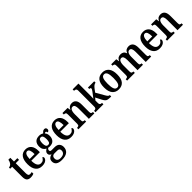

<svg xmlns="http://www.w3.org/2000/svg" viewBox="397 -2520 4517 4517"><g transform="rotate(-45 2655.5 -261.5)"><path d="M214 10Q150 10 116.5 -24.5Q83 -59 83 -147V-479H18V-520Q45 -522 65 -533.5Q85 -545 98 -561Q111 -576 121 -599Q131 -622 137 -659H202V-536H313V-479H202V-151Q202 -102 215 -80Q228 -58 259 -58Q277 -58 292 -60Q307 -62 321 -66V-10Q307 -4 279.5 3Q252 10 214 10Z M599 10Q492 10 436.5 -62Q381 -134 381 -264Q381 -405 435.5 -476.5Q490 -548 590 -548Q682 -548 734.5 -486.5Q787 -425 787 -306V-261H502Q503 -154 534.5 -104.5Q566 -55 626 -55Q671 -55 699.5 -79Q728 -103 743 -136Q754 -132 762 -122.5Q770 -113 770 -98Q770 -75 752 -50Q734 -25 696.5 -7.5Q659 10 599 10ZM668 -317Q668 -396 650.5 -443Q633 -490 592 -490Q551 -490 528 -445.5Q505 -401 503 -317Z M1028 237Q929 237 880 200Q831 163 831 96Q831 40 864 8.5Q897 -23 945 -31Q923 -41 904 -59.5Q885 -78 885 -112Q885 -143 905 -166.5Q925 -190 958 -210Q918 -227 892.5 -267Q867 -307 867 -363Q867 -450 911.5 -499Q956 -548 1048 -548Q1081 -548 1107 -539.5Q1133 -531 1153 -517Q1168 -534 1190 -553.5Q1212 -573 1244 -573Q1272 -573 1285.5 -556.5Q1299 -540 1299 -518Q1299 -496 1287 -478.5Q1275 -461 1245 -461Q1245 -480 1236 -491.5Q1227 -503 1215 -503Q1204 -503 1196 -499Q1188 -495 1181 -490Q1199 -470 1211.5 -441Q1224 -412 1224 -367Q1224 -290 1181 -240Q1138 -190 1048 -190Q1038 -190 1022.5 -191.5Q1007 -193 998 -196Q987 -188 976.5 -173Q966 -158 966 -138Q966 -99 1016 -99H1113Q1197 -99 1235 -57.5Q1273 -16 1273 49Q1273 136 1213 186.5Q1153 237 1028 237ZM1046 -243Q1087 -243 1102 -274Q1117 -305 1117 -365Q1117 -427 1101.5 -460.5Q1086 -494 1046 -494Q1007 -494 991 -459.5Q975 -425 975 -364Q975 -306 991 -274.5Q1007 -243 1046 -243ZM1030 183Q1110 183 1144 152Q1178 121 1178 73Q1178 35 1159 18.5Q1140 2 1103 2H1007Q988 2 969 10Q950 18 937.5 37Q925 56 925 92Q925 133 951.5 158Q978 183 1030 183Z M1564 10Q1457 10 1401.5 -62Q1346 -134 1346 -264Q1346 -405 1400.5 -476.5Q1455 -548 1555 -548Q1647 -548 1699.5 -486.5Q1752 -425 1752 -306V-261H1467Q1468 -154 1499.5 -104.5Q1531 -55 1591 -55Q1636 -55 1664.5 -79Q1693 -103 1708 -136Q1719 -132 1727 -122.5Q1735 -113 1735 -98Q1735 -75 1717 -50Q1699 -25 1661.5 -7.5Q1624 10 1564 10ZM1633 -317Q1633 -396 1615.5 -443Q1598 -490 1557 -490Q1516 -490 1493 -445.5Q1470 -401 1468 -317Z M1809 0V-47H1815Q1844 -47 1862.5 -59Q1881 -71 1881 -118V-422Q1881 -466 1863.5 -477.5Q1846 -489 1818 -489H1813V-536H1985L1996 -459H2000Q2021 -505 2052.5 -526.5Q2084 -548 2133 -548Q2202 -548 2239 -501.5Q2276 -455 2276 -352V-118Q2276 -72 2291 -59.5Q2306 -47 2335 -47H2339V0H2157V-338Q2157 -402 2141.5 -438Q2126 -474 2085 -474Q2052 -474 2033.5 -451.5Q2015 -429 2007 -392.5Q1999 -356 1999 -315V-113Q1999 -70 2016 -58.5Q2033 -47 2062 -47H2066V0Z M2377 0V-47H2387Q2401 -47 2415.5 -51.5Q2430 -56 2440 -70.5Q2450 -85 2450 -116V-648Q2450 -677 2440 -690.5Q2430 -704 2415 -708.5Q2400 -713 2387 -713H2377V-760H2570V-376Q2570 -359 2569 -332.5Q2568 -306 2567 -284Q2566 -262 2565 -258L2672 -399Q2693 -425 2699 -440.5Q2705 -456 2705 -465Q2705 -490 2661 -490V-536H2870V-490Q2840 -490 2811 -467.5Q2782 -445 2749 -401L2697 -331L2811 -132Q2834 -91 2854 -69Q2874 -47 2898 -47H2901V0H2889Q2829 0 2794.5 -7Q2760 -14 2738 -36Q2716 -58 2692 -103L2616 -251L2570 -195V-113Q2570 -84 2580 -70Q2590 -56 2604.5 -51.5Q2619 -47 2633 -47H2641V0Z M3148 10Q3047 10 2988.5 -59Q2930 -128 2930 -269Q2930 -548 3151 -548Q3251 -548 3309.5 -479Q3368 -410 3368 -269Q3368 -128 3312 -59Q3256 10 3148 10ZM3150 -47Q3203 -47 3224.5 -103.5Q3246 -160 3246 -269Q3246 -379 3224.5 -434Q3203 -489 3149 -489Q3095 -489 3073.5 -434Q3052 -379 3052 -269Q3052 -160 3074 -103.5Q3096 -47 3150 -47Z M3429 0V-47H3438Q3467 -47 3484 -59Q3501 -71 3501 -118V-423Q3501 -467 3483.5 -478.5Q3466 -490 3437 -490H3435V-536H3604L3616 -459H3621Q3641 -506 3673 -527Q3705 -548 3756 -548Q3801 -548 3833.5 -527Q3866 -506 3882 -456H3886Q3906 -505 3940 -526.5Q3974 -548 4023 -548Q4091 -548 4129.5 -501.5Q4168 -455 4168 -352V-118Q4168 -72 4183.5 -59.5Q4199 -47 4228 -47H4230V0H4049V-338Q4049 -403 4032.5 -438.5Q4016 -474 3976 -474Q3946 -474 3928 -453.5Q3910 -433 3902 -400Q3894 -367 3894 -328V-118Q3894 -72 3909.5 -59.5Q3925 -47 3953 -47H3957V0H3776V-338Q3776 -403 3760 -438.5Q3744 -474 3704 -474Q3673 -474 3654.5 -451.5Q3636 -429 3628 -393Q3620 -357 3620 -315V-113Q3620 -70 3637.5 -58.5Q3655 -47 3683 -47H3686V0Z M4513 10Q4406 10 4350.5 -62Q4295 -134 4295 -264Q4295 -405 4349.5 -476.5Q4404 -548 4504 -548Q4596 -548 4648.5 -486.5Q4701 -425 4701 -306V-261H4416Q4417 -154 4448.5 -104.5Q4480 -55 4540 -55Q4585 -55 4613.5 -79Q4642 -103 4657 -136Q4668 -132 4676 -122.5Q4684 -113 4684 -98Q4684 -75 4666 -50Q4648 -25 4610.5 -7.5Q4573 10 4513 10ZM4582 -317Q4582 -396 4564.5 -443Q4547 -490 4506 -490Q4465 -490 4442 -445.5Q4419 -401 4417 -317Z M4758 0V-47H4764Q4793 -47 4811.5 -59Q4830 -71 4830 -118V-422Q4830 -466 4812.5 -477.5Q4795 -489 4767 -489H4762V-536H4934L4945 -459H4949Q4970 -505 5001.5 -526.5Q5033 -548 5082 -548Q5151 -548 5188 -501.5Q5225 -455 5225 -352V-118Q5225 -72 5240 -59.5Q5255 -47 5284 -47H5288V0H5106V-338Q5106 -402 5090.5 -438Q5075 -474 5034 -474Q5001 -474 4982.5 -451.5Q4964 -429 4956 -392.5Q4948 -356 4948 -315V-113Q4948 -70 4965 -58.5Q4982 -47 5011 -47H5015V0Z"/></g></svg>

Font: Noto Serif Hebrew Condensed SemiBold
Style: Regular
Weight: 600
Width: 3
Designer: Monotype Design Team
Foundry: Monotype Imaging Inc.
Version: Version 2.004; ttfautohint (v1.8.4.7-5d5b)